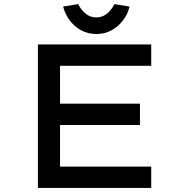

<svg xmlns="http://www.w3.org/2000/svg" viewBox="-20 -917 901 937"><path d="M165 0V-700H718V-596H273V-104H718V0ZM222 -307V-411H663V-307ZM450 -751Q409 -751 375.5 -769.5Q342 -788 319.5 -818.5Q297 -849 288 -885L362 -897Q373 -872 396 -852Q419 -832 450 -832Q481 -832 504 -852Q527 -872 538 -897L612 -885Q604 -849 581 -818.5Q558 -788 525 -769.5Q492 -751 450 -751Z"/></svg>

Font: Lexend Tera
Style: Regular
Weight: 400
Designer: Bonnie Shaver-Troup, Thomas Jockin
Foundry: Lexend
Version: Version 1.007